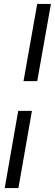

<svg xmlns="http://www.w3.org/2000/svg" viewBox="-20 -820 280 980"><path d="M170 -800H240L170 -406H100ZM73 -254H143L74 140H4Z"/></svg>

Font: Niramit Light
Style: Italic
Weight: 300
Italic angle: -10°
Designer: Katatrad Aksorn Co.,Ltd.
Foundry: Cadson Demak Co.,Ltd.
Version: Version 1.000; ttfautohint (v1.6)